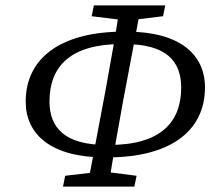

<svg xmlns="http://www.w3.org/2000/svg" viewBox="-20 -690 791 710"><path d="M213 0H477L485 -40L367 -55H349L221 -40L213 0ZM303 0H381C397 -103 415 -207 434 -310L502 -670H424C408 -567 390 -463 371 -360L303 0ZM367 -108 374 -154C220 -154 163 -217 163 -315C163 -443 239 -527 429 -527L437 -573C210 -573 75 -479 75 -314C75 -193 169 -108 367 -108ZM378 -108C605 -108 738 -202 738 -367C738 -488 646 -573 448 -573L441 -527C595 -527 650 -464 650 -366C650 -238 574 -154 384 -154L378 -108ZM319 -630 441 -615H460L583 -630L591 -670H327L319 -630Z"/></svg>

Font: Source Serif Variable
Style: Italic
Weight: 389
Italic angle: -12°
Designer: Frank Grießhammer
Foundry: Adobe Systems Incorporated
Version: Version 3.001;hotconv 1.0.111;makeotfexe 2.5.65597